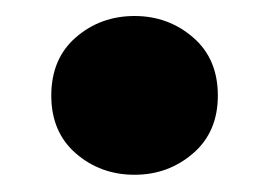

<svg xmlns="http://www.w3.org/2000/svg" viewBox="-20 -198 328 234"><path d="M144 15Q102.5 15 72.5 -11Q42.5 -37 42.5 -81.5Q42.5 -126.5 72.5 -152.5Q102.5 -178.5 144 -178.5Q185 -178.5 215.2 -152.5Q245.5 -126.5 245.5 -81.5Q245.5 -37 215.2 -11Q185 15 144 15Z"/></svg>

Font: Geologica
Style: Bold
Weight: 700
Designer: Sindre Bremnes, Frode Helland
Foundry: Monokrom Skriftforlag AS
Version: Version 1.010; ttfautohint (v1.8.4.7-5d5b);gftools[0.9.28]